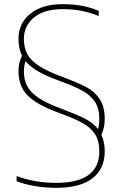

<svg xmlns="http://www.w3.org/2000/svg" viewBox="-20 -734 584 924"><path d="M60 138V113Q145 146 251 146Q458 146 458 -6Q458 -56 437.5 -88Q417 -120 376.5 -142.5Q336 -165 258 -193Q157 -230 113 -274.5Q69 -319 69 -392Q69 -432 86 -466Q69 -499 69 -547Q69 -623 126.5 -668.5Q184 -714 280 -714Q331 -714 372.5 -706.5Q414 -699 455 -682V-657Q413 -674 371 -682Q329 -690 280 -690Q193 -690 144 -650Q95 -610 95 -547Q95 -503 112 -472.5Q129 -442 168 -416.5Q207 -391 278 -365Q355 -336 395 -315Q435 -294 459.5 -257.5Q484 -221 484 -161Q484 -120 468 -85Q484 -50 484 -6Q484 79 424.5 124.5Q365 170 251 170Q197 170 145.5 161Q94 152 60 138ZM458 -161Q458 -211 437.5 -243Q417 -275 376.5 -297.5Q336 -320 258 -348Q201 -369 163 -391Q125 -413 103 -440Q95 -416 95 -392Q95 -348 112 -317.5Q129 -287 168 -261.5Q207 -236 278 -210Q350 -183 389 -163Q428 -143 452 -113Q458 -134 458 -161Z"/></svg>

Font: Prompt Thin
Style: Regular
Weight: 250
Designer: Katatrad Team
Foundry: CadsonDemak
Version: Version 1.001